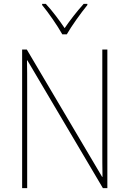

<svg xmlns="http://www.w3.org/2000/svg" viewBox="-20 -969 667 989"><path d="M301 -792H324C349 -836 396 -901 430 -943V-949H411C375 -909 340 -864 313 -824C286 -864 249 -914 216 -949H197V-943C228 -906 276 -837 301 -792ZM533 0V-714H507V-200C507 -160 507 -107 508 -58H506L118 -714H94V0H120V-519C120 -573 120 -612 119 -658H121L510 0Z"/></svg>

Font: Noto Sans Sinhala UI SemiCondensed Thin
Style: Regular
Weight: 100
Width: 4
Designer: Jelle Bosma - Monotype Design Team
Foundry: Monotype Imaging Inc.
Version: Version 2.006